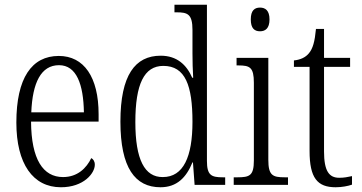

<svg xmlns="http://www.w3.org/2000/svg" viewBox="-20 -780 1526 810"><path d="M237 10C333 10 380 -49 380 -85C380 -100 373 -109 365 -113C345 -71 307 -33 246 -33C162 -33 112 -107 111 -267H396V-298C396 -455 334 -544 228 -544C114 -544 49 -451 49 -263C49 -89 119 10 237 10ZM334 -306H112C117 -431 153 -505 229 -505C303 -505 332 -424 334 -306Z M657 10C726 10 766 -31 792 -95H794L801 0H930V-32H920C872 -32 853 -40 853 -101V-760H716V-728H725C771 -728 792 -721 792 -654V-555C792 -521 793 -484 795 -452H791C767 -507 726 -545 658 -545C550 -545 488 -463 488 -267C488 -72 550 10 657 10ZM667 -33C590 -32 551 -107 551 -265C551 -425 588 -502 669 -502C762 -502 792 -419 792 -266C792 -119 754 -33 667 -33Z M1077 -648C1099 -648 1117 -660 1117 -698C1117 -736 1099 -748 1077 -748C1054 -748 1038 -736 1038 -698C1038 -660 1054 -648 1077 -648ZM966 0H1195V-32H1181C1130 -32 1112 -40 1112 -106V-536H978V-504H986C1034 -504 1051 -496 1051 -431V-103C1051 -39 1033 -32 982 -32H966Z M1396 10C1422 10 1448 5 1465 -1V-37C1446 -33 1432 -30 1411 -30C1368 -30 1347 -59 1347 -141V-498H1457V-536H1347V-658H1313C1308 -605 1300 -575 1283 -555C1269 -538 1248 -528 1220 -525V-498H1286V-143C1286 -29 1319 10 1396 10Z"/></svg>

Font: Noto Serif Thai Condensed Light
Style: Regular
Weight: 300
Width: 3
Designer: Monotype Design Team
Foundry: Monotype Imaging Inc.
Version: Version 2.002